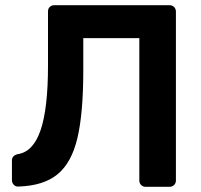

<svg xmlns="http://www.w3.org/2000/svg" viewBox="-20 -720 775 740"><path d="M541 0Q531 0 524 -7Q517 -14 517 -24V-573H301V-449Q301 -284 278.5 -188.5Q256 -93 202 -48.5Q148 -4 51 -1Q41 0 33.5 -7.5Q26 -15 26 -25V-102Q26 -112 32.5 -118Q39 -124 49 -126Q108 -135 136.5 -218.5Q165 -302 165 -467V-676Q165 -687 172 -693.5Q179 -700 189 -700H633Q644 -700 651 -693Q658 -686 658 -675V-24Q658 -14 651 -7Q644 0 633 0Z"/></svg>

Font: Rubik AZ
Style: Regular
Weight: 500
Designer: Hubert and Fischer
Foundry: Hubert & Fischer
Version: Version 2.000